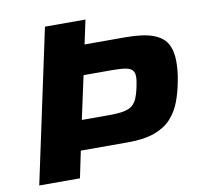

<svg xmlns="http://www.w3.org/2000/svg" viewBox="-77 -769 880 850"><g transform="rotate(-10 362.5 -344.0)"><path d="M32 0 179 -688H361L338 -580H520Q601 -580 645.5 -563.5Q690 -547 707.5 -515Q725 -483 725 -436Q725 -416 723 -394Q721 -372 716 -348Q707 -299 691.5 -258Q676 -217 648 -186Q620 -155 573 -137.5Q526 -120 453 -120H240L215 0ZM268 -253H392Q432 -253 457 -258Q482 -263 495.5 -274.5Q509 -286 517 -304.5Q525 -323 531 -351Q534 -365 536 -377.5Q538 -390 538 -400Q538 -418 529.5 -428.5Q521 -439 499 -443Q477 -447 436 -447H310Z"/></g></svg>

Font: Saira Thin Expanded
Style: Bold Italic
Weight: 700
Width: 7
Italic angle: -12°
Version: Version 1.101